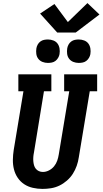

<svg xmlns="http://www.w3.org/2000/svg" viewBox="-20 -1217 665 1245"><path d="M256 8Q224 8 193 1Q162 -6 137 -22.5Q112 -39 95 -64Q78 -89 70.5 -119Q63 -149 63.5 -181Q64 -213 69 -245L132 -625H99V-735H313V-625H265L200 -227Q197 -213 196 -199Q195 -185 196 -172Q197 -159 200.5 -146Q204 -133 212 -123Q220 -113 232 -107.5Q244 -102 258 -102Q278 -102 297.5 -112Q317 -122 330.5 -138.5Q344 -155 351 -175Q358 -195 361 -215L429 -625H396V-735H610V-625H562L491 -197Q487 -169 477.5 -142Q468 -115 452.5 -90.5Q437 -66 414 -46Q391 -26 365 -13.5Q339 -1 311 3.5Q283 8 256 8ZM491 -809Q472 -809 455.5 -815.5Q439 -822 428.5 -835.5Q418 -849 415.5 -867Q413 -885 416 -904Q418 -916 424.5 -928Q431 -940 442 -948Q453 -956 465.5 -958.5Q478 -961 491 -961Q509 -961 526 -954.5Q543 -948 553 -934.5Q563 -921 566 -903Q569 -885 566 -866Q564 -854 557 -842Q550 -830 539.5 -822Q529 -814 516 -811.5Q503 -809 491 -809ZM291 -809Q272 -809 255.5 -815.5Q239 -822 228.5 -835.5Q218 -849 215.5 -867Q213 -885 216 -904Q218 -916 224.5 -928Q231 -940 242 -948Q253 -956 265.5 -958.5Q278 -961 291 -961Q309 -961 326 -954.5Q343 -948 353 -934.5Q363 -921 366 -903Q369 -885 366 -866Q364 -854 357 -842Q350 -830 339.5 -822Q329 -814 316 -811.5Q303 -809 291 -809ZM351 -1006 240 -1129 333 -1191 420 -1074 547 -1197 625 -1123 471 -1006Z"/></svg>

Font: Iosevka Etoile XBdObl
Style: Regular
Weight: 800
Italic angle: -9°
Designer: Belleve Invis
Foundry: Belleve Invis
Version: Version 15.5.2; ttfautohint (v1.8.4)